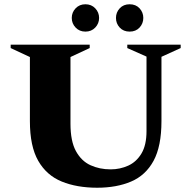

<svg xmlns="http://www.w3.org/2000/svg" viewBox="-20 -869 896 899"><path d="M435 10Q340 10 269 -19Q198 -48 159 -116Q120 -184 120 -302V-602L30 -644V-660H400V-644L310 -602V-290Q310 -208 335.5 -161.5Q361 -115 403.5 -95.5Q446 -76 498 -76Q542 -76 580.5 -93.5Q619 -111 642.5 -150.5Q666 -190 666 -255V-604L576 -644V-660H826V-644L736 -603V-302Q736 -184 699 -116Q662 -48 594 -19Q526 10 435 10ZM380 -721Q352 -721 334 -740Q316 -759 316 -785Q316 -811 334 -830Q352 -849 380 -849Q408 -849 426 -830Q444 -811 444 -785Q444 -759 426 -740Q408 -721 380 -721ZM587 -721Q558 -721 540.5 -740Q523 -759 523 -785Q523 -811 540.5 -830Q558 -849 587 -849Q616 -849 633.5 -830Q651 -811 651 -785Q651 -759 633.5 -740Q616 -721 587 -721Z"/></svg>

Font: Spectral ExtraBold
Style: Regular
Weight: 800
Designer: Jean-Baptiste Levee
Foundry: Production Type
Version: Version 2.001